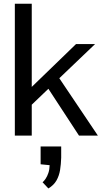

<svg xmlns="http://www.w3.org/2000/svg" viewBox="-20 -740 554 1048"><path d="M61 0V-719.7H153.3V-265.6L395 -499.5H499L303.7 -313L514.2 0H411.1L244.1 -255.4L153.3 -168.5V0ZM244.1 288.6 212.4 254.9Q220.2 248.5 229 235.6Q237.8 222.7 244.1 203.9Q250.5 185.1 251 161.6L201.7 156.7V59.6H314V120.6Q313 156.2 307.9 188Q302.7 219.7 288.1 245.4Q273.4 271 244.1 288.6Z"/></svg>

Font: Pontano Sans Medium
Style: Regular
Weight: 500
Designer: Vernon Adams
Foundry: Vernon Adams
Version: Version 2.001